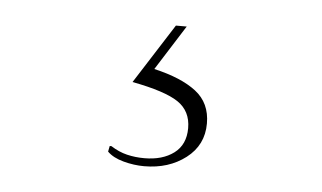

<svg xmlns="http://www.w3.org/2000/svg" viewBox="-32 -53 563 336"><g transform="rotate(5 250.0 115.0)"><path d="M231 240Q213 240 194.5 235Q176 230 166 220L168 210H171Q185 219 199.5 222.5Q214 226 230 226Q262 226 282 211Q302 196 302 167Q302 137 279 121.5Q256 106 198 95L265 -10H284L234 69Q282 80 308 100Q334 120 334 156Q334 194 304 217Q274 240 231 240Z"/></g></svg>

Font: Spectral SC ExtraLight
Style: Italic
Weight: 275
Italic angle: -10°
Designer: Jean-Baptiste Levee
Foundry: Production Type
Version: Version 2.001